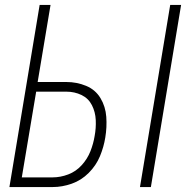

<svg xmlns="http://www.w3.org/2000/svg" viewBox="-20 -755 760 775"><path d="M545 0H589L711 -735H667ZM18 0H193Q231 0 269.5 -13.5Q308 -27 338 -57Q368 -87 383.5 -124.5Q399 -162 405 -200Q412 -242 409 -283.5Q406 -325 385.5 -359Q365 -393 327.5 -408.5Q290 -424 248 -424H132L184 -735H140ZM192 -39H68L126 -385H248Q281 -385 309 -371.5Q337 -358 351 -330.5Q365 -303 366.5 -270.5Q368 -238 362 -206Q357 -175 345 -144.5Q333 -114 310 -88.5Q287 -63 255.5 -51Q224 -39 192 -39Z"/></svg>

Font: Iosevka Sparkle XLtObl
Style: Regular
Weight: 200
Italic angle: -9°
Designer: Belleve Invis
Foundry: Belleve Invis
Version: Version 4.5.0; ttfautohint (v1.8.3)